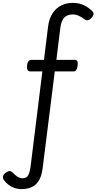

<svg xmlns="http://www.w3.org/2000/svg" viewBox="-144 -914 667 1328"><path d="M5 394Q-21 394 -44 386Q-67 378 -86 363.5Q-105 349 -118 330Q-126 316 -122.5 303.5Q-119 291 -103 280Q-88 269 -77.5 269Q-67 269 -55 281Q-41 296 -24 307.5Q-7 319 13 319Q39 319 50 300Q61 281 67 242L149 -420H65Q53 -420 47 -430Q41 -440 43 -460Q47 -500 73 -500H160L188 -726Q195 -785 219.5 -822Q244 -859 280 -876.5Q316 -894 357 -894Q407 -894 440.5 -876Q474 -858 494 -837Q506 -824 502.5 -812.5Q499 -801 488 -789Q475 -776 464 -774Q453 -772 441 -780Q420 -796 401 -805Q382 -814 358 -814Q324 -814 302 -794Q280 -774 273 -720L246 -500H374Q398 -500 393 -460Q388 -420 365 -420H235L151 249Q144 304 124.5 335.5Q105 367 74.5 380.5Q44 394 5 394Z"/></svg>

Font: Playwrite GB S
Style: Italic
Weight: 400
Italic angle: -7°
Designer: Veronika Burian, José Scaglione
Foundry: TypeTogether
Version: Version 1.000